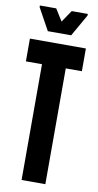

<svg xmlns="http://www.w3.org/2000/svg" viewBox="-95 -897 477 939"><g transform="rotate(10 143.0 -428.0)"><path d="M84 0V-575H4V-688H282V-575H202V0ZM84 -739 24 -848V-856H105L142 -797L182 -856H262V-848L200 -739Z"/></g></svg>

Font: Saira UltraCondensed ExtraBold
Style: Regular
Weight: 800
Width: 1
Designer: Hector Gatti with collaboration of the Omnibus-Type team
Foundry: Omnibus-Type
Version: Version 1.101